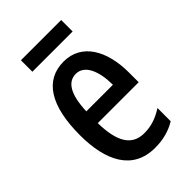

<svg xmlns="http://www.w3.org/2000/svg" viewBox="-212 -765 853 853"><g transform="rotate(-45 215.0 -338.5)"><path d="M344 -687H91V-615H344ZM221 -549C102 -549 41 -449 41 -266C41 -105 97 10 238 10C287 10 331 -1 370 -25V-108C328 -81 291 -70 250 -70C173 -70 137 -128 135 -248H392V-309C392 -447 334 -549 221 -549ZM221 -472C276 -472 303 -406 303 -321H136C140 -425 170 -472 221 -472Z"/></g></svg>

Font: Noto Sans Armenian ExtraCondensed Medium
Style: Regular
Weight: 500
Width: 2
Designer: Monotype Design Team
Foundry: Monotype Imaging Inc.
Version: Version 2.008